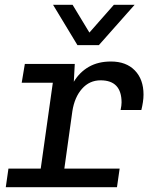

<svg xmlns="http://www.w3.org/2000/svg" viewBox="-20 -776 640 796"><path d="M138 0 199 -433H70L83 -511H290L286 -437Q310 -477 348.5 -499Q387 -521 440 -521Q503 -521 539 -484Q575 -447 575 -384Q575 -369 572.5 -352.5Q570 -336 566 -320H480Q482 -330 483 -337.5Q484 -345 484 -351Q484 -443 397 -443Q351 -443 320 -408Q289 -373 280 -315L236 0ZM4 0 15 -77H476L465 0ZM538 -756 390 -589H301L200 -756H281L373 -604H318L452 -756Z"/></svg>

Font: Chivo Mono
Style: Italic
Weight: 400
Italic angle: -8.05°
Monospace: yes
Version: Version 1.008